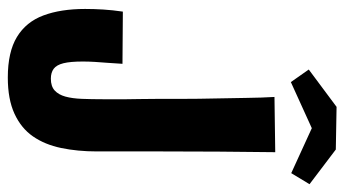

<svg xmlns="http://www.w3.org/2000/svg" viewBox="-220 -680 903 504"><g transform="rotate(90 232.0 -428.5)"><path d="M184 3Q117 3 77.5 -21Q38 -45 21 -90.5Q4 -136 4 -200Q4 -223 5.5 -247.5Q7 -272 11 -299L148 -298Q147 -278 145.5 -260Q144 -242 143 -225.5Q142 -209 142 -194Q142 -161 146.5 -143Q151 -125 161 -117.5Q171 -110 187 -110Q207 -110 218 -120Q229 -130 234 -148Q239 -166 240 -191.5Q241 -217 241 -247Q241 -266 241 -280Q241 -294 241 -308.5Q241 -323 240.5 -343.5Q240 -364 240 -396Q240 -422 240 -459.5Q240 -497 239 -539.5Q238 -582 237.5 -623Q237 -664 235 -697L380 -699Q379 -629 378.5 -549.5Q378 -470 378 -402Q378 -368 378 -342.5Q378 -317 378 -291.5Q378 -266 378 -231Q378 -180 369 -137Q360 -94 338.5 -63Q317 -32 279 -14.5Q241 3 184 3ZM435 -741 317 -795 196 -740 163 -787 261 -860 373 -858 464 -789Z"/></g></svg>

Font: Truculenta Black
Style: Regular
Weight: 900
Version: Version 1.002